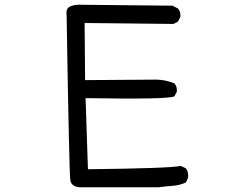

<svg xmlns="http://www.w3.org/2000/svg" viewBox="-20 -790 1040 810"><path d="M317 0Q281 -2 276.5 -30.5Q272 -59 261 -727Q257 -753 274.5 -762Q292 -771 319 -770L708 -766L731 -754Q743 -740 741 -719L731 -699L712 -689L337 -693L339 -452L624 -454Q673 -456 716 -438Q728 -425 726 -403L716 -384Q698 -370 341 -376L351 -76Q696 -80 743 -90L764 -80Q777 -63 773 -39L764 -20Q737 -8 708 -6Q679 -4 649 0Z"/></svg>

Font: Kosefont JP
Style: Regular
Weight: 400
Designer: Nozomi Seto 瀬戸のぞみ
Version: Version 3.00;June 19, 2020